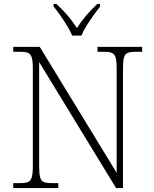

<svg xmlns="http://www.w3.org/2000/svg" viewBox="-20 -951 778 971"><path d="M47 0V-25H84Q109 -25 122 -30.5Q135 -36 140.5 -54.5Q146 -73 146 -109V-606Q146 -643 140.5 -660.5Q135 -678 121.5 -683.5Q108 -689 84 -689H47V-714H181L570 -77V-606Q570 -643 564.5 -660.5Q559 -678 545.5 -683.5Q532 -689 508 -689H473V-714H699V-689H664Q639 -689 625.5 -683.5Q612 -678 607 -660Q602 -642 602 -605V0H567L178 -637V-109Q178 -73 183 -54.5Q188 -36 201.5 -30.5Q215 -25 240 -25H275V0ZM345 -771Q336 -794 319.5 -820.5Q303 -847 285 -873Q267 -899 251 -918V-931H265Q289 -909 306.5 -890Q324 -871 339 -851.5Q354 -832 369 -809Q384 -832 399 -851.5Q414 -871 431.5 -890Q449 -909 472 -931H486V-918Q471 -899 452.5 -873Q434 -847 417.5 -820.5Q401 -794 392 -771Z"/></svg>

Font: Noto Serif Gujarati ExtraLight
Style: Regular
Weight: 250
Version: Version 2.102